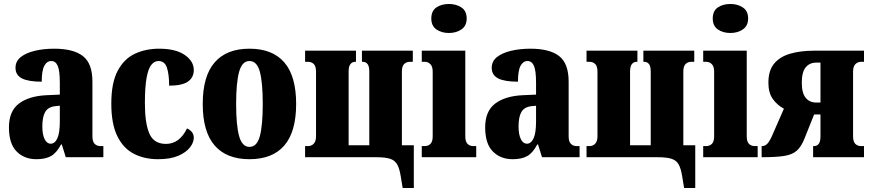

<svg xmlns="http://www.w3.org/2000/svg" viewBox="-20 -791 4387 966"><path d="M163 10Q102 10 63.5 -29Q25 -68 25 -150Q25 -232 75.5 -270Q126 -308 214 -312L281 -315V-374Q281 -435 270.5 -459.5Q260 -484 238 -484Q216 -484 203 -460Q190 -436 190 -380Q123 -380 90.5 -396.5Q58 -413 58 -450Q58 -483 84.5 -504Q111 -525 155.5 -535.5Q200 -546 253 -546Q349 -546 397 -509Q445 -472 445 -380V-105Q445 -78 456.5 -67Q468 -56 485 -56H500V0H311L291 -64H287Q265 -22 237 -6Q209 10 163 10ZM235 -68Q256 -68 268.5 -95Q281 -122 281 -180V-259L259 -257Q222 -253 207.5 -228Q193 -203 193 -155Q193 -114 204.5 -91Q216 -68 235 -68Z M775 10Q706 10 653 -17.5Q600 -45 570 -106.5Q540 -168 540 -270Q540 -375 572.5 -435.5Q605 -496 659.5 -521Q714 -546 780 -546Q864 -546 909.5 -514.5Q955 -483 955 -439Q955 -401 925.5 -380.5Q896 -360 831 -360Q831 -416 820 -450Q809 -484 777 -484Q757 -484 741.5 -465Q726 -446 717.5 -399.5Q709 -353 709 -271Q709 -171 731.5 -119Q754 -67 815 -67Q883 -67 921 -145Q955 -129 955 -98Q955 -74 935.5 -49Q916 -24 876.5 -7Q837 10 775 10Z M1235 10Q1120 10 1060 -59Q1000 -128 1000 -268Q1000 -408 1060 -477Q1120 -546 1235 -546Q1351 -546 1410.5 -477Q1470 -408 1470 -268Q1470 -128 1410.5 -59Q1351 10 1235 10ZM1235 -52Q1273 -52 1287.5 -106.5Q1302 -161 1302 -268Q1302 -375 1287.5 -429.5Q1273 -484 1235 -484Q1198 -484 1183 -429.5Q1168 -375 1168 -268Q1168 -161 1183 -106.5Q1198 -52 1235 -52Z M2006 155 1996 95Q1990 57 1978.5 36.5Q1967 16 1943 8Q1919 0 1873 0H1515V-56H1530Q1547 -56 1558.5 -68Q1570 -80 1570 -105V-431Q1570 -458 1558.5 -469Q1547 -480 1530 -480H1515V-536H1771V-480H1766Q1753 -480 1743.5 -469Q1734 -458 1734 -431V-60H1838V-431Q1838 -458 1829 -469Q1820 -480 1806 -480H1801V-536H2057V-480H2042Q2025 -480 2013.5 -469Q2002 -458 2002 -431V-60H2062V155Z M2239 -625Q2201 -625 2175.5 -643Q2150 -661 2150 -698Q2150 -736 2175.5 -753.5Q2201 -771 2239 -771Q2275 -771 2301.5 -753.5Q2328 -736 2328 -698Q2328 -661 2301.5 -643Q2275 -625 2239 -625ZM2102 0V-56H2117Q2134 -56 2145.5 -67Q2157 -78 2157 -105V-431Q2157 -456 2145.5 -468Q2134 -480 2117 -480H2102V-536H2321V-105Q2321 -78 2332.5 -67Q2344 -56 2361 -56H2376V0Z M2559 10Q2498 10 2459.5 -29Q2421 -68 2421 -150Q2421 -232 2471.5 -270Q2522 -308 2610 -312L2677 -315V-374Q2677 -435 2666.5 -459.5Q2656 -484 2634 -484Q2612 -484 2599 -460Q2586 -436 2586 -380Q2519 -380 2486.5 -396.5Q2454 -413 2454 -450Q2454 -483 2480.5 -504Q2507 -525 2551.5 -535.5Q2596 -546 2649 -546Q2745 -546 2793 -509Q2841 -472 2841 -380V-105Q2841 -78 2852.5 -67Q2864 -56 2881 -56H2896V0H2707L2687 -64H2683Q2661 -22 2633 -6Q2605 10 2559 10ZM2631 -68Q2652 -68 2664.5 -95Q2677 -122 2677 -180V-259L2655 -257Q2618 -253 2603.5 -228Q2589 -203 2589 -155Q2589 -114 2600.5 -91Q2612 -68 2631 -68Z M3422 155 3412 95Q3406 57 3394.5 36.5Q3383 16 3359 8Q3335 0 3289 0H2931V-56H2946Q2963 -56 2974.5 -68Q2986 -80 2986 -105V-431Q2986 -458 2974.5 -469Q2963 -480 2946 -480H2931V-536H3187V-480H3182Q3169 -480 3159.5 -469Q3150 -458 3150 -431V-60H3254V-431Q3254 -458 3245 -469Q3236 -480 3222 -480H3217V-536H3473V-480H3458Q3441 -480 3429.5 -469Q3418 -458 3418 -431V-60H3478V155Z M3655 -625Q3617 -625 3591.5 -643Q3566 -661 3566 -698Q3566 -736 3591.5 -753.5Q3617 -771 3655 -771Q3691 -771 3717.5 -753.5Q3744 -736 3744 -698Q3744 -661 3717.5 -643Q3691 -625 3655 -625ZM3518 0V-56H3533Q3550 -56 3561.5 -67Q3573 -78 3573 -105V-431Q3573 -456 3561.5 -468Q3550 -480 3533 -480H3518V-536H3737V-105Q3737 -78 3748.5 -67Q3760 -56 3777 -56H3792V0Z M3812 0V-56H3814Q3831 -56 3843 -70.5Q3855 -85 3868 -116L3924 -244Q3889 -263 3867.5 -294Q3846 -325 3846 -375Q3846 -436 3875 -471Q3904 -506 3956 -521Q4008 -536 4077 -536H4327V-480H4312Q4295 -480 4283.5 -468Q4272 -456 4272 -431V-105Q4272 -78 4283.5 -67Q4295 -56 4312 -56H4327V0H4071V-56H4076Q4090 -56 4099 -67Q4108 -78 4108 -105V-215H4076L4028 -95Q4012 -54 3989.5 -33.5Q3967 -13 3926 -6.5Q3885 0 3812 0ZM4087 -275H4108V-476H4087Q4053 -476 4033.5 -452Q4014 -428 4014 -375Q4014 -323 4033.5 -299Q4053 -275 4087 -275Z"/></svg>

Font: Noto Serif ExtraCondensed Black
Style: Regular
Weight: 900
Width: 2
Designer: Monotype Design Team
Foundry: Monotype Imaging Inc.
Version: Version 2.015; ttfautohint (v1.8.4.7-5d5b)